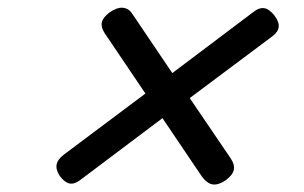

<svg xmlns="http://www.w3.org/2000/svg" viewBox="-20 -691 803 507"><path d="M576 -215Q557 -202 542 -204Q527 -206 513 -225L409 -379L191 -215Q176 -204 163.5 -206.5Q151 -209 138 -226Q127 -243 129.5 -256.5Q132 -270 149 -283L364 -444L256 -604Q246 -620 249 -632.5Q252 -645 269 -658Q289 -672 304.5 -670.5Q320 -669 329 -655L435 -498L650 -660Q664 -671 677 -669.5Q690 -668 704 -651Q717 -634 716 -620.5Q715 -607 699 -595L481 -432L589 -273Q600 -257 597.5 -243Q595 -229 576 -215Z"/></svg>

Font: Playwrite RO
Style: Regular
Weight: 400
Designer: Veronika Burian, José Scaglione
Foundry: TypeTogether
Version: Version 1.002